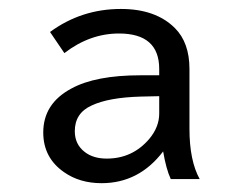

<svg xmlns="http://www.w3.org/2000/svg" viewBox="-20 -814 566 431"><path d="M337.4 -645V-659.2Q337.4 -738.8 247.1 -738.8Q181.6 -738.8 124.5 -694.8L92.3 -742.2Q162.6 -793.9 251.5 -793.9Q329.6 -793.9 372.6 -751Q405.3 -718.3 405.3 -659.2V-524.9Q405.3 -453.6 428.2 -412.1H363.3Q353 -434.1 346.2 -474.1Q292 -402.8 208 -402.8Q158.7 -402.8 123.5 -427.7Q77.1 -460 77.1 -516.6Q77.1 -581.5 140.1 -615.2Q194.3 -645 295.4 -645ZM337.4 -598.1 296.4 -597.2Q223.6 -595.2 185.5 -577.1Q147.9 -560.1 147.9 -519.5Q147.9 -490.2 169.9 -473.1Q189 -458 219.7 -458Q277.3 -458 314.9 -502Q337.4 -528.8 337.4 -559.1Z"/></svg>

Font: FORM UDPGothic
Style: Regular
Weight: 400
Foundry: Pronama LLC
Version: Version 1.05101